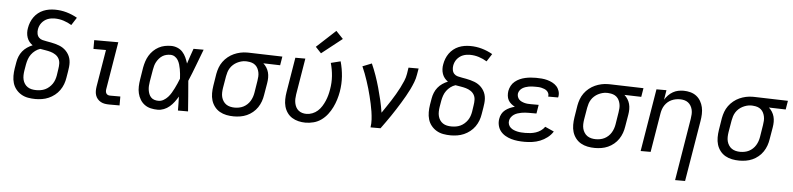

<svg xmlns="http://www.w3.org/2000/svg" viewBox="-52 -1072 6565 1589"><g transform="rotate(5 3230.0 -278.0)"><path d="M254 8Q223 8 192.5 2.5Q162 -3 136.5 -18Q111 -33 92.5 -56Q74 -79 65.5 -107.5Q57 -136 57 -167.5Q57 -199 62 -230L71 -283Q75 -307 84.5 -330.5Q94 -354 110 -374Q126 -394 148 -409Q170 -424 193 -433Q177 -444 165 -459Q153 -474 146.5 -493Q140 -512 139 -532.5Q138 -553 142 -573Q146 -597 155 -620Q164 -643 178.5 -663.5Q193 -684 213 -700Q233 -716 256 -725.5Q279 -735 303 -739Q327 -743 351 -743Q402 -743 449 -729.5Q496 -716 538 -692L497 -628Q466 -647 430 -658.5Q394 -670 355 -670Q341 -670 326 -667.5Q311 -665 297 -659.5Q283 -654 270.5 -644.5Q258 -635 248.5 -623Q239 -611 233 -596.5Q227 -582 225 -568Q222 -550 225.5 -531.5Q229 -513 241 -500.5Q253 -488 270.5 -483.5Q288 -479 306 -476Q324 -473 342 -469.5Q360 -466 377 -461.5Q394 -457 411 -450.5Q428 -444 442.5 -434.5Q457 -425 469 -412.5Q481 -400 490 -385Q499 -370 504 -353Q509 -336 510 -318Q511 -300 509 -281Q507 -262 504 -244L495 -190Q491 -163 481 -136Q471 -109 454 -85Q437 -61 413.5 -42.5Q390 -24 363.5 -12.5Q337 -1 309 3.5Q281 8 254 8ZM254 -66Q273 -66 291.5 -69Q310 -72 327.5 -80Q345 -88 360.5 -101.5Q376 -115 387 -131Q398 -147 404.5 -165.5Q411 -184 414 -202L422 -256Q426 -279 425.5 -302Q425 -325 414.5 -343.5Q404 -362 385.5 -374Q367 -386 346 -392Q325 -398 302.5 -401.5Q280 -405 258 -409Q236 -402 217 -387.5Q198 -373 184.5 -354.5Q171 -336 163.5 -314.5Q156 -293 152 -271L143 -218Q140 -199 139.5 -179.5Q139 -160 143.5 -142Q148 -124 158 -109Q168 -94 183 -84Q198 -74 216.5 -70Q235 -66 254 -66Z M867 0Q848 0 830 -3Q812 -6 796.5 -14.5Q781 -23 769.5 -36.5Q758 -50 752.5 -67Q747 -84 747 -102.5Q747 -121 750 -140L801 -447H697V-520H897L832 -128Q830 -118 830.5 -108Q831 -98 835.5 -90Q840 -82 848.5 -78Q857 -74 867 -74H953V0Z M1270 8Q1241 8 1212.5 1.5Q1184 -5 1161.5 -21.5Q1139 -38 1124.5 -62Q1110 -86 1103.5 -113.5Q1097 -141 1098 -170.5Q1099 -200 1104 -230L1120 -330Q1125 -356 1133 -381Q1141 -406 1155 -429.5Q1169 -453 1189 -472.5Q1209 -492 1233.5 -505Q1258 -518 1284 -523Q1310 -528 1336 -528Q1363 -528 1388.5 -517.5Q1414 -507 1431.5 -487.5Q1449 -468 1460 -444Q1471 -420 1479 -394Q1489 -426 1500 -457.5Q1511 -489 1522 -520H1606Q1580 -453 1555 -386Q1530 -319 1502 -253Q1508 -190 1512.5 -126.5Q1517 -63 1522 0H1438Q1438 -28 1437.5 -56.5Q1437 -85 1436 -113V-115Q1436 -115 1436 -115Q1436 -115 1436 -116Q1422 -92 1405.5 -70Q1389 -48 1368 -30Q1347 -12 1321.5 -2Q1296 8 1270 8ZM1270 -66Q1292 -66 1312 -77.5Q1332 -89 1347.5 -106Q1363 -123 1374.5 -142.5Q1386 -162 1396 -182Q1406 -202 1415 -222.5Q1424 -243 1432 -264Q1431 -284 1429 -304Q1427 -324 1423.5 -343Q1420 -362 1414.5 -381Q1409 -400 1399 -416.5Q1389 -433 1372.5 -443.5Q1356 -454 1336 -454Q1319 -454 1302 -450Q1285 -446 1270 -436.5Q1255 -427 1243 -413Q1231 -399 1222.5 -383.5Q1214 -368 1209.5 -351.5Q1205 -335 1202 -318L1185 -218Q1182 -200 1181 -182.5Q1180 -165 1182.5 -148Q1185 -131 1191 -115.5Q1197 -100 1208.5 -88Q1220 -76 1236.5 -71Q1253 -66 1270 -66Z M1902 8Q1871 8 1841 2Q1811 -4 1785.5 -18.5Q1760 -33 1742 -56.5Q1724 -80 1715.5 -108Q1707 -136 1707 -167.5Q1707 -199 1712 -230L1728 -330Q1733 -357 1742.5 -383Q1752 -409 1769 -432.5Q1786 -456 1809 -474.5Q1832 -493 1857.5 -504.5Q1883 -516 1910.5 -522Q1938 -528 1965 -528Q1969 -528 1973 -528Q1977 -528 1981 -528L2260 -520L2248 -447L2108 -451Q2124 -437 2135.5 -418.5Q2147 -400 2152.5 -379.5Q2158 -359 2158 -336Q2158 -313 2154 -290L2137 -190Q2133 -163 2123.5 -136.5Q2114 -110 2098 -86Q2082 -62 2059 -43Q2036 -24 2010 -12.5Q1984 -1 1956.5 3.5Q1929 8 1902 8ZM1903 -65Q1921 -65 1939.5 -68.5Q1958 -72 1975 -80.5Q1992 -89 2006.5 -102.5Q2021 -116 2031 -132.5Q2041 -149 2047 -166.5Q2053 -184 2056 -202L2072 -302Q2075 -320 2076 -338Q2077 -356 2073.5 -373Q2070 -390 2062.5 -405Q2055 -420 2042.5 -431Q2030 -442 2013.5 -447.5Q1997 -453 1979 -454L1969 -455Q1967 -455 1964.5 -455Q1962 -455 1959 -455Q1942 -455 1924 -450Q1906 -445 1889.5 -436.5Q1873 -428 1858.5 -415Q1844 -402 1834 -386Q1824 -370 1818.5 -352.5Q1813 -335 1810 -318L1793 -218Q1790 -199 1789.5 -179.5Q1789 -160 1793.5 -142.5Q1798 -125 1808 -109.5Q1818 -94 1832.5 -84Q1847 -74 1865.5 -69.5Q1884 -65 1903 -65Z M2498 8Q2468 8 2439 1Q2410 -6 2386 -21Q2362 -36 2345.5 -59.5Q2329 -83 2321.5 -111Q2314 -139 2314.5 -169.5Q2315 -200 2320 -230L2368 -520H2451L2401 -218Q2398 -199 2397.5 -181Q2397 -163 2400.5 -145.5Q2404 -128 2412 -112.5Q2420 -97 2433.5 -86Q2447 -75 2464 -70Q2481 -65 2499 -65Q2524 -65 2548.5 -74.5Q2573 -84 2592.5 -101.5Q2612 -119 2626 -141.5Q2640 -164 2650 -187.5Q2660 -211 2666.5 -235Q2673 -259 2677 -284Q2687 -340 2683 -395Q2679 -450 2664 -503L2744 -523Q2761 -462 2765.5 -399.5Q2770 -337 2759 -272Q2753 -238 2743 -205.5Q2733 -173 2717.5 -141Q2702 -109 2680 -80.5Q2658 -52 2629 -31Q2600 -10 2565.5 -1Q2531 8 2498 8ZM2576 -575 2529 -625 2687 -771 2746 -709Z M3038 0Q3043 -33 3041 -66Q3039 -99 3034 -131.5Q3029 -164 3022 -195.5Q3015 -227 3007.5 -257.5Q3000 -288 2991 -319Q2982 -350 2972 -380Q2962 -410 2951 -439.5Q2940 -469 2927 -498L2938 -502L3003 -528Q3024 -481 3041 -432.5Q3058 -384 3072 -334Q3086 -284 3098 -233Q3110 -182 3118 -129Q3136 -156 3154.5 -183Q3173 -210 3190.5 -237.5Q3208 -265 3224.5 -293Q3241 -321 3255.5 -349.5Q3270 -378 3282.5 -407.5Q3295 -437 3300 -468L3308 -520H3392L3383 -468Q3378 -436 3366 -405Q3354 -374 3339.5 -344Q3325 -314 3308 -284.5Q3291 -255 3273.5 -226Q3256 -197 3237.5 -168.5Q3219 -140 3200 -111.5Q3181 -83 3161 -55.5Q3141 -28 3121 0Z M3704 8Q3673 8 3642.5 2.5Q3612 -3 3586.5 -18Q3561 -33 3542.5 -56Q3524 -79 3515.5 -107.5Q3507 -136 3507 -167.5Q3507 -199 3512 -230L3521 -283Q3525 -307 3534.5 -330.5Q3544 -354 3560 -374Q3576 -394 3598 -409Q3620 -424 3643 -433Q3627 -444 3615 -459Q3603 -474 3596.5 -493Q3590 -512 3589 -532.5Q3588 -553 3592 -573Q3596 -597 3605 -620Q3614 -643 3628.5 -663.5Q3643 -684 3663 -700Q3683 -716 3706 -725.5Q3729 -735 3753 -739Q3777 -743 3801 -743Q3852 -743 3899 -729.5Q3946 -716 3988 -692L3947 -628Q3916 -647 3880 -658.5Q3844 -670 3805 -670Q3791 -670 3776 -667.5Q3761 -665 3747 -659.5Q3733 -654 3720.5 -644.5Q3708 -635 3698.5 -623Q3689 -611 3683 -596.5Q3677 -582 3675 -568Q3672 -550 3675.5 -531.5Q3679 -513 3691 -500.5Q3703 -488 3720.5 -483.5Q3738 -479 3756 -476Q3774 -473 3792 -469.5Q3810 -466 3827 -461.5Q3844 -457 3861 -450.5Q3878 -444 3892.5 -434.5Q3907 -425 3919 -412.5Q3931 -400 3940 -385Q3949 -370 3954 -353Q3959 -336 3960 -318Q3961 -300 3959 -281Q3957 -262 3954 -244L3945 -190Q3941 -163 3931 -136Q3921 -109 3904 -85Q3887 -61 3863.5 -42.5Q3840 -24 3813.5 -12.5Q3787 -1 3759 3.5Q3731 8 3704 8ZM3704 -66Q3723 -66 3741.5 -69Q3760 -72 3777.5 -80Q3795 -88 3810.5 -101.5Q3826 -115 3837 -131Q3848 -147 3854.5 -165.5Q3861 -184 3864 -202L3872 -256Q3876 -279 3875.5 -302Q3875 -325 3864.5 -343.5Q3854 -362 3835.5 -374Q3817 -386 3796 -392Q3775 -398 3752.5 -401.5Q3730 -405 3708 -409Q3686 -402 3667 -387.5Q3648 -373 3634.5 -354.5Q3621 -336 3613.5 -314.5Q3606 -293 3602 -271L3593 -218Q3590 -199 3589.5 -179.5Q3589 -160 3593.5 -142Q3598 -124 3608 -109Q3618 -94 3633 -84Q3648 -74 3666.5 -70Q3685 -66 3704 -66Z M4318 8Q4289 8 4261 5Q4233 2 4207 -5.5Q4181 -13 4157.5 -26.5Q4134 -40 4117.5 -60.5Q4101 -81 4094.5 -108.5Q4088 -136 4093 -164Q4096 -185 4106.5 -204.5Q4117 -224 4134.5 -237.5Q4152 -251 4172 -260Q4192 -269 4213 -274Q4196 -283 4181.5 -295Q4167 -307 4158 -323.5Q4149 -340 4147 -360Q4145 -380 4148 -400Q4152 -422 4163 -443Q4174 -464 4193 -479.5Q4212 -495 4233.5 -504.5Q4255 -514 4277.5 -519Q4300 -524 4322 -526Q4344 -528 4367 -528Q4391 -528 4414.5 -526Q4438 -524 4460.5 -518Q4483 -512 4503.5 -501.5Q4524 -491 4539 -475Q4554 -459 4561.5 -436.5Q4569 -414 4565 -390Q4564 -388 4563.5 -386Q4563 -384 4563 -382H4480Q4480 -383 4480.5 -384Q4481 -385 4481 -386Q4483 -398 4478 -410Q4473 -422 4463.5 -430Q4454 -438 4442.5 -442.5Q4431 -447 4418.5 -450Q4406 -453 4393 -453.5Q4380 -454 4367 -454Q4353 -454 4340 -453.5Q4327 -453 4313.5 -450.5Q4300 -448 4286.5 -443.5Q4273 -439 4261 -431.5Q4249 -424 4240.5 -412.5Q4232 -401 4229 -387Q4227 -373 4231 -360Q4235 -347 4243.5 -337.5Q4252 -328 4264.5 -322Q4277 -316 4290 -312.5Q4303 -309 4317 -308Q4331 -307 4345 -307H4408L4396 -234H4332Q4317 -234 4301.5 -233Q4286 -232 4270.5 -229Q4255 -226 4239.5 -221Q4224 -216 4210.5 -207Q4197 -198 4187 -184Q4177 -170 4175 -155Q4172 -139 4177.5 -123.5Q4183 -108 4195 -97.5Q4207 -87 4221.5 -81Q4236 -75 4252 -71.5Q4268 -68 4284.5 -67Q4301 -66 4318 -66Q4340 -66 4361.5 -68.5Q4383 -71 4404.5 -78Q4426 -85 4445.5 -98.5Q4465 -112 4478 -131L4552 -98Q4534 -69 4506 -47.5Q4478 -26 4446.5 -13.5Q4415 -1 4382.5 3.5Q4350 8 4318 8Z M4902 8Q4871 8 4841 2Q4811 -4 4785.5 -18.5Q4760 -33 4742 -56.5Q4724 -80 4715.5 -108Q4707 -136 4707 -167.5Q4707 -199 4712 -230L4728 -330Q4733 -357 4742.5 -383Q4752 -409 4769 -432.5Q4786 -456 4809 -474.5Q4832 -493 4857.5 -504.5Q4883 -516 4910.5 -522Q4938 -528 4965 -528Q4969 -528 4973 -528Q4977 -528 4981 -528L5260 -520L5248 -447L5108 -451Q5124 -437 5135.5 -418.5Q5147 -400 5152.5 -379.5Q5158 -359 5158 -336Q5158 -313 5154 -290L5137 -190Q5133 -163 5123.5 -136.5Q5114 -110 5098 -86Q5082 -62 5059 -43Q5036 -24 5010 -12.5Q4984 -1 4956.5 3.5Q4929 8 4902 8ZM4903 -65Q4921 -65 4939.5 -68.5Q4958 -72 4975 -80.5Q4992 -89 5006.5 -102.5Q5021 -116 5031 -132.5Q5041 -149 5047 -166.5Q5053 -184 5056 -202L5072 -302Q5075 -320 5076 -338Q5077 -356 5073.5 -373Q5070 -390 5062.5 -405Q5055 -420 5042.5 -431Q5030 -442 5013.5 -447.5Q4997 -453 4979 -454L4969 -455Q4967 -455 4964.5 -455Q4962 -455 4959 -455Q4942 -455 4924 -450Q4906 -445 4889.5 -436.5Q4873 -428 4858.5 -415Q4844 -402 4834 -386Q4824 -370 4818.5 -352.5Q4813 -335 4810 -318L4793 -218Q4790 -199 4789.5 -179.5Q4789 -160 4793.5 -142.5Q4798 -125 4808 -109.5Q4818 -94 4832.5 -84Q4847 -74 4865.5 -69.5Q4884 -65 4903 -65Z M5587 215 5672 -302Q5675 -321 5676 -340Q5677 -359 5673 -376.5Q5669 -394 5660 -409.5Q5651 -425 5637 -435.5Q5623 -446 5605.5 -450.5Q5588 -455 5569 -455Q5551 -455 5533.5 -451.5Q5516 -448 5499.5 -440.5Q5483 -433 5469 -421Q5455 -409 5444.5 -393.5Q5434 -378 5428 -361Q5422 -344 5419 -327L5365 0H5282L5368 -520H5451L5438 -440Q5450 -460 5467 -477.5Q5484 -495 5505 -507Q5526 -519 5548.5 -523.5Q5571 -528 5593 -528Q5622 -528 5650 -520.5Q5678 -513 5699.5 -496.5Q5721 -480 5735 -456Q5749 -432 5755 -405Q5761 -378 5760 -348.5Q5759 -319 5754 -290L5670 215Z M6102 8Q6071 8 6041 2Q6011 -4 5985.5 -18.5Q5960 -33 5942 -56.5Q5924 -80 5915.5 -108Q5907 -136 5907 -167.5Q5907 -199 5912 -230L5928 -330Q5933 -357 5942.5 -383Q5952 -409 5969 -432.5Q5986 -456 6009 -474.5Q6032 -493 6057.5 -504.5Q6083 -516 6110.5 -522Q6138 -528 6165 -528Q6169 -528 6173 -528Q6177 -528 6181 -528L6460 -520L6448 -447L6308 -451Q6324 -437 6335.5 -418.5Q6347 -400 6352.5 -379.5Q6358 -359 6358 -336Q6358 -313 6354 -290L6337 -190Q6333 -163 6323.5 -136.5Q6314 -110 6298 -86Q6282 -62 6259 -43Q6236 -24 6210 -12.5Q6184 -1 6156.5 3.5Q6129 8 6102 8ZM6103 -65Q6121 -65 6139.5 -68.5Q6158 -72 6175 -80.5Q6192 -89 6206.5 -102.5Q6221 -116 6231 -132.5Q6241 -149 6247 -166.5Q6253 -184 6256 -202L6272 -302Q6275 -320 6276 -338Q6277 -356 6273.5 -373Q6270 -390 6262.5 -405Q6255 -420 6242.5 -431Q6230 -442 6213.5 -447.5Q6197 -453 6179 -454L6169 -455Q6167 -455 6164.5 -455Q6162 -455 6159 -455Q6142 -455 6124 -450Q6106 -445 6089.5 -436.5Q6073 -428 6058.5 -415Q6044 -402 6034 -386Q6024 -370 6018.5 -352.5Q6013 -335 6010 -318L5993 -218Q5990 -199 5989.5 -179.5Q5989 -160 5993.5 -142.5Q5998 -125 6008 -109.5Q6018 -94 6032.5 -84Q6047 -74 6065.5 -69.5Q6084 -65 6103 -65Z"/></g></svg>

Font: Zed Sans Extended
Style: Italic
Weight: 400
Width: 7
Italic angle: -9°
Designer: Belleve Invis
Foundry: Belleve Invis
Version: Version 1.0.0; ttfautohint (v1.8.4)